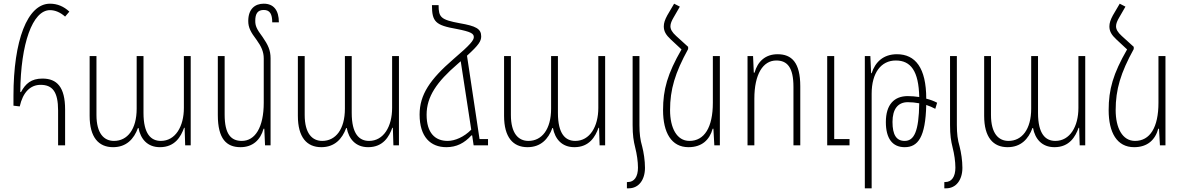

<svg xmlns="http://www.w3.org/2000/svg" viewBox="-20 -788 6414 1041"><path d="M295 0H333V-194C333 -316 289 -362 210 -362C149 -362 118 -334 94 -289H90C92 -550 156 -733 251 -733C279 -733 307 -721 333 -698L356 -725C326 -753 291 -768 251 -768C128 -768 53 -567 53 -269V-215L87 -211C104 -287 144 -328 200 -328C264 -328 295 -291 295 -189Z M593 10C665 10 706 -34 728 -94H731C742 -35 779 10 847 10C929 10 961 -48 978 -95H981L984 0H1014V-484H977V-203C977 -102 931 -24 852 -24C799 -24 758 -61 758 -176V-484H721V-199C721 -87 671 -24 598 -24C544 -24 503 -64 503 -165V-484H466V-160C466 -43 515 10 593 10Z M1447 -472C1447 -516 1433 -545 1404 -587C1371 -631 1364 -648 1364 -675C1364 -714 1377 -734 1410 -734C1444 -734 1456 -711 1456 -667H1492C1492 -732 1464 -768 1410 -768C1362 -768 1326 -739 1326 -674C1326 -638 1340 -613 1371 -572C1397 -536 1410 -507 1410 -471V-231C1410 -97 1363 -24 1291 -24C1232 -24 1198 -61 1198 -167V-484H1161V-164C1161 -35 1208 10 1284 10C1350 10 1392 -29 1409 -90H1413L1417 0H1447Z M1722 10C1794 10 1835 -34 1857 -94H1860C1871 -35 1908 10 1976 10C2058 10 2090 -48 2107 -95H2110L2113 0H2143V-484H2106V-203C2106 -102 2060 -24 1981 -24C1928 -24 1887 -61 1887 -176V-484H1850V-199C1850 -87 1800 -24 1727 -24C1673 -24 1632 -64 1632 -165V-484H1595V-160C1595 -43 1644 10 1722 10Z M2548 0H2626V-34H2580L2512 -486C2576 -544 2589 -565 2589 -591C2589 -632 2560 -647 2473 -662C2370 -681 2358 -694 2358 -760H2322C2322 -670 2341 -651 2456 -631C2533 -616 2549 -606 2549 -587C2549 -570 2532 -547 2438 -467C2312 -358 2255 -275 2255 -167C2255 -45 2315 10 2400 10C2455 10 2498 -12 2536 -54H2540L2548 0ZM2293 -166C2293 -264 2348 -344 2461 -441C2467 -446 2473 -451 2478 -456L2535 -85C2496 -45 2446 -24 2407 -24C2339 -24 2293 -67 2293 -166Z M2840 10C2912 10 2953 -34 2975 -94H2978C2989 -35 3026 10 3094 10C3176 10 3208 -48 3225 -95H3228L3231 0H3261V-484H3224V-203C3224 -102 3178 -24 3099 -24C3046 -24 3005 -61 3005 -176V-484H2968V-199C2968 -87 2918 -24 2845 -24C2791 -24 2750 -64 2750 -165V-484H2713V-160C2713 -43 2762 10 2840 10Z M3410 -110C3410 -55 3415 -24 3424 12C3433 47 3439 88 3439 121C3439 170 3419 199 3384 199H3379V233H3389C3443 233 3477 187 3477 122C3477 82 3470 38 3462 7C3451 -30 3447 -64 3447 -110V-484H3410Z M3711 -534 3646 -593C3624 -613 3615 -629 3615 -646C3615 -660 3622 -676 3632 -693L3666 -752L3635 -768L3598 -705C3585 -681 3579 -663 3579 -645C3579 -619 3590 -599 3617 -574L3675 -520C3599 -388 3575 -303 3575 -191C3575 -69 3620 10 3713 10C3785 10 3827 -29 3844 -90H3848L3853 0H3883V-484H3845V-231C3845 -97 3799 -24 3718 -24C3649 -24 3613 -95 3613 -191C3613 -303 3640 -393 3711 -522Z M4033 0H4070V-253C4070 -386 4117 -460 4189 -460C4248 -460 4282 -423 4282 -317V0H4319V-320C4319 -450 4272 -494 4196 -494C4130 -494 4088 -455 4071 -394H4067L4063 -484H4033ZM4465 0H4586V-34H4503V-484H4465Z M4669 233H4706V-280C4706 -393 4757 -460 4837 -460C4918 -460 4961 -403 4964 -262C4943 -265 4922 -267 4902 -267C4828 -267 4783 -221 4783 -126C4783 -38 4818 10 4885 10C4957 10 4998 -44 5002 -219C5020 -213 5036 -206 5051 -198L5061 -231C5044 -240 5023 -248 5002 -253C5002 -420 4943 -494 4843 -494C4769 -494 4725 -451 4706 -391H4703L4699 -484H4669ZM4819 -127C4819 -196 4848 -234 4902 -234C4922 -234 4943 -232 4964 -228C4962 -75 4936 -24 4885 -24C4840 -24 4819 -57 4819 -127Z M5131 -110C5131 -55 5136 -24 5145 12C5154 47 5160 88 5160 121C5160 170 5140 199 5105 199H5100V233H5110C5164 233 5198 187 5198 122C5198 82 5191 38 5183 7C5172 -30 5168 -64 5168 -110V-484H5131Z M5443 10C5515 10 5556 -34 5578 -94H5581C5592 -35 5629 10 5697 10C5779 10 5811 -48 5828 -95H5831L5834 0H5864V-484H5827V-203C5827 -102 5781 -24 5702 -24C5649 -24 5608 -61 5608 -176V-484H5571V-199C5571 -87 5521 -24 5448 -24C5394 -24 5353 -64 5353 -165V-484H5316V-160C5316 -43 5365 10 5443 10Z M6127 -534 6062 -593C6040 -613 6031 -629 6031 -646C6031 -660 6038 -676 6048 -693L6082 -752L6051 -768L6014 -705C6001 -681 5995 -663 5995 -645C5995 -619 6006 -599 6033 -574L6091 -520C6015 -388 5991 -303 5991 -191C5991 -69 6036 10 6129 10C6201 10 6243 -29 6260 -90H6264L6269 0H6299V-484H6261V-231C6261 -97 6215 -24 6134 -24C6065 -24 6029 -95 6029 -191C6029 -303 6056 -393 6127 -522Z"/></svg>

Font: Noto Sans Armenian Condensed ExtraLight
Style: Regular
Weight: 200
Width: 3
Designer: Monotype Design Team
Foundry: Monotype Imaging Inc.
Version: Version 2.008